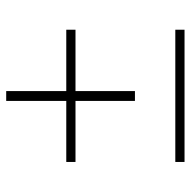

<svg xmlns="http://www.w3.org/2000/svg" viewBox="-18 -582 601 604"><g transform="rotate(-90 282.0 -280.5)"><path d="M297 -372V-561H266V-372H74V-343H266V-156H297V-343H490V-372ZM74 0H490V-29H74Z"/></g></svg>

Font: Talent ExtraLight
Style: Regular
Weight: 200
Designer: Mike Powis
Version: Version 1.001;hotconv 1.0.109;makeotfexe 2.5.65596